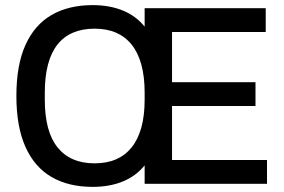

<svg xmlns="http://www.w3.org/2000/svg" viewBox="-20 -718 1109 750"><path d="M342 12Q248 12 181.5 -26.5Q115 -65 79.5 -144Q44 -223 44 -343Q44 -464 79.5 -542.5Q115 -621 181.5 -659.5Q248 -698 342 -698Q408 -698 459.5 -677Q511 -656 545 -614V-686H1018V-593H652V-397H978V-304H652V-93H1023V0H545V-72Q511 -30 459.5 -9Q408 12 342 12ZM349 -80Q397 -80 433 -95.5Q469 -111 494 -142Q519 -173 532 -219.5Q545 -266 545 -329V-356Q545 -419 532 -466Q519 -513 494 -544Q469 -575 433 -590.5Q397 -606 349 -606Q302 -606 265.5 -590.5Q229 -575 204.5 -544Q180 -513 167.5 -466Q155 -419 155 -356V-329Q155 -266 167.5 -219.5Q180 -173 205 -142Q230 -111 266 -95.5Q302 -80 349 -80Z"/></svg>

Font: Archivo SemiCondensed Medium
Style: Regular
Weight: 500
Width: 4
Designer: Hector Gatti
Foundry: Omnibus-Type
Version: Version 2.001